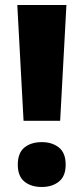

<svg xmlns="http://www.w3.org/2000/svg" viewBox="-20 -734 333 766"><path d="M220 -252H74L49 -714H245ZM51 -77Q51 -124 77.5 -145.5Q104 -167 147 -167Q188 -167 215 -145.5Q242 -124 242 -77Q242 -31 215 -9.5Q188 12 147 12Q104 12 77.5 -9.5Q51 -31 51 -77Z"/></svg>

Font: Noto Sans Khmer ExtraCondensed ExtraBold
Style: Regular
Weight: 800
Width: 2
Designer: Danh Hong and the Monotype Design Team
Foundry: Monotype Imaging Inc.
Version: Version 2.004